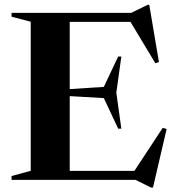

<svg xmlns="http://www.w3.org/2000/svg" viewBox="-20 -770 751 822"><path d="M29.5 0V-16.5L111.5 -38.5V-677L29.5 -698.5V-715H542L612.5 -749.5H619L660.5 -504L645 -499.5L538.5 -676.5H278.5V-388.5L424.5 -398L486 -528H499.5L478 -373L499.5 -219H486L424.5 -350L278.5 -358.5V-38.5H555.5L676.5 -222.5L693.5 -218L635 33H626.5L560 0Z"/></svg>

Font: Newsreader Display SemiBold
Style: Regular
Weight: 600
Designer: Hugues Gentile
Foundry: Production Type
Version: Version 1.001